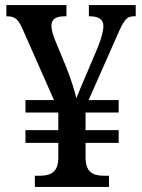

<svg xmlns="http://www.w3.org/2000/svg" viewBox="-20 -734 559 754"><path d="M117 0H408V-44H387C345 -44 316 -58 316 -116V-173H446V-223H316V-292H446V-341H328L439 -592C466 -654 476 -670 506 -670H513V-714H329V-670H332C369 -670 386 -657 386 -631C386 -612 377 -580 364 -548L314 -430C302 -402 286 -365 280 -348C274 -375 258 -425 241 -468L198 -572C189 -595 182 -616 182 -632C182 -659 199 -670 235 -670H241V-714H5V-670H8C41 -670 53 -656 70 -617L192 -341H80V-292H209V-223H80V-173H209V-112C208 -58 179 -44 138 -44H117Z"/></svg>

Font: Noto Serif Devanagari SemiCondensed Medium
Style: Regular
Weight: 500
Width: 4
Designer: Universal Thirst, Indian Type Foundry and the Monotype Design Team
Foundry: Monotype Imaging Inc.
Version: Version 2.004